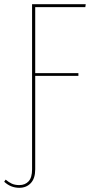

<svg xmlns="http://www.w3.org/2000/svg" viewBox="-51 -701 458 916"><path d="M117 -667V-352H323V-339H117V107Q117 150 96 172.5Q75 195 41 195Q0 195 -31 166L-24 156Q-10 168 5 175Q20 182 41 182Q69 182 85.5 164Q102 146 102 107V-681H358L356 -667Z"/></svg>

Font: Fira Sans Compressed Hair
Style: Regular
Weight: 100
Width: 1
Designer: bBox Type GmbH & Carrois Corporate GbR & Edenspiekermann AG
Foundry: bBox Type GmbH & Carrois Corporate GbR & Edenspiekermann AG
Version: Version 4.301